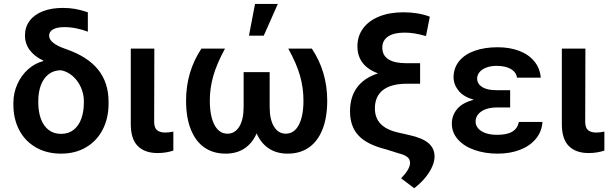

<svg xmlns="http://www.w3.org/2000/svg" viewBox="-20 -780 3127 987"><path d="M303.7 -739.3Q337.9 -739.3 367.7 -733.9Q397.5 -728.5 431.6 -716.8V-617.2Q406.2 -627 374.3 -633.8Q342.3 -640.6 311.5 -640.6Q272.9 -640.6 252.7 -628.9Q232.4 -617.2 232.4 -596.7Q232.4 -557.6 317.4 -528.3Q430.2 -489.7 484.1 -422.4Q538.1 -355 538.1 -256.8V-247.1Q538.1 -172.9 508.3 -114.5Q478.5 -56.2 423.1 -23.2Q367.7 9.8 293.9 9.8Q219.7 9.8 164.1 -22.5Q108.4 -54.7 78.6 -111.8Q48.8 -168.9 48.8 -242.2V-251Q48.8 -302.2 69.3 -347.7Q89.8 -393.1 124.8 -424.1Q159.7 -455.1 202.1 -465.8V-468.8Q156.7 -490.2 132.6 -522.9Q108.4 -555.7 108.4 -597.7Q108.4 -640.6 132.1 -672.6Q155.8 -704.6 199.7 -721.9Q243.7 -739.3 303.7 -739.3ZM293.9 -91.8Q332 -91.8 358.4 -112.5Q384.8 -133.3 397.9 -169.7Q411.1 -206.1 411.1 -252.9V-260.7Q411.1 -296.4 396.2 -330.3Q381.3 -364.3 354.5 -388.2Q327.6 -412.1 293.9 -418.9Q256.3 -418.9 229.7 -398.2Q203.1 -377.4 189.9 -341.6Q176.8 -305.7 176.8 -260.7V-252.9Q176.8 -206.1 189.9 -169.7Q203.1 -133.3 229.5 -112.5Q255.9 -91.8 293.9 -91.8Z M773.4 -530.3 772.5 -154.3Q772.5 -123 787.4 -110.8Q802.2 -98.6 830.1 -98.6Q846.7 -98.6 871.1 -103.5V-5.9Q833 6.8 790 6.8Q724.6 6.8 688.5 -29.1Q652.3 -64.9 652.3 -142.6V-530.3Z M1058.6 -263.7Q1058.6 -183.1 1082.5 -137.9Q1106.4 -92.8 1149.4 -92.8Q1187.5 -92.8 1210 -128.9Q1232.4 -165 1232.4 -231.4V-409.2H1366.2V-231.4Q1366.2 -165 1388.7 -128.9Q1411.1 -92.8 1449.2 -92.8Q1492.2 -92.8 1516.1 -137.9Q1540 -183.1 1540 -263.7Q1540 -327.6 1522.5 -390.1Q1504.9 -452.6 1461.9 -530.3H1583Q1662.1 -411.6 1662.1 -262.7Q1662.1 -175.3 1637.5 -114Q1612.8 -52.7 1567.4 -21.5Q1522 9.8 1459 9.8Q1401.9 9.8 1361.6 -17.1Q1321.3 -43.9 1299.3 -94.2Q1277.3 -43.9 1237.1 -17.1Q1196.8 9.8 1139.6 9.8Q1076.7 9.8 1031.2 -21.5Q985.8 -52.7 961.2 -114Q936.5 -175.3 936.5 -262.7Q936.5 -411.6 1015.6 -530.3H1136.7Q1094.2 -452.1 1076.4 -389.4Q1058.6 -326.7 1058.6 -263.7ZM1291 -759.8H1408.2L1335.9 -596.7H1259.8Z M2059.6 -612.3Q2004.4 -612.3 1974.9 -592.3Q1945.3 -572.3 1945.3 -535.2Q1945.3 -495.1 1976.8 -475.1Q2008.3 -455.1 2068.4 -455.1H2139.6V-349.6H2071.3Q1991.2 -349.6 1949.2 -317.4Q1907.2 -285.2 1907.2 -222.7Q1907.2 -173.8 1936.8 -143.1Q1966.3 -112.3 2027.3 -98.6L2083 -85.9Q2151.9 -70.8 2182.9 -43.9Q2213.9 -17.1 2213.9 24.4Q2213.4 64 2184.6 108.2Q2155.8 152.3 2109.4 187.5L2042 136.7Q2087.9 89.4 2087.9 57.6Q2087.9 38.6 2074 27.3Q2060.1 16.1 2028.3 7.8L1962.9 -12.7Q1866.7 -36.6 1823 -83.3Q1779.3 -129.9 1779.3 -208Q1779.3 -281.7 1815.7 -330.8Q1852.1 -379.9 1923.3 -402.8Q1871.1 -421.9 1844.2 -456.8Q1817.4 -491.7 1817.4 -542Q1817.4 -594.7 1846.7 -634.3Q1876 -673.8 1929.4 -695.3Q1982.9 -716.8 2053.7 -716.8Q2129.4 -716.8 2189.5 -694.3L2169.9 -594.7Q2136.2 -604 2110.8 -608.2Q2085.4 -612.3 2059.6 -612.3Z M2416 -267.1Q2362.8 -282.2 2337.4 -313.7Q2312 -345.2 2311.5 -382.8Q2312 -431.2 2340.6 -466.1Q2369.1 -501 2420.2 -519Q2471.2 -537.1 2538.1 -537.1Q2600.1 -537.1 2648.9 -518.6Q2697.8 -500 2726.8 -464.6Q2755.9 -429.2 2759.8 -380.9H2637.7Q2632.8 -410.2 2605.2 -425.8Q2577.6 -441.4 2533.2 -441.4Q2502.4 -441.4 2479.7 -432.6Q2457 -423.8 2445.1 -409.2Q2433.1 -394.5 2432.6 -376Q2433.6 -348.1 2459 -332.3Q2484.4 -316.4 2531.2 -316.4H2602.5V-227.5H2531.2Q2502 -227.5 2477.5 -218.8Q2453.1 -210 2439 -193.6Q2424.8 -177.2 2424.8 -155.3Q2424.8 -135.7 2438 -120.1Q2451.2 -104.5 2476.3 -95.7Q2501.5 -86.9 2535.2 -86.9Q2586.4 -86.9 2613.5 -103.3Q2640.6 -119.6 2647.5 -153.3H2768.6Q2765.1 -102.5 2734.1 -65.7Q2703.1 -28.8 2652.1 -9.5Q2601.1 9.8 2539.1 9.8Q2472.2 9.8 2418.5 -9.3Q2364.7 -28.3 2333.7 -63.5Q2302.7 -98.6 2302.7 -144.5Q2302.7 -187 2330.1 -219.7Q2357.4 -252.4 2416 -267.1Z M2989.3 -530.3 2988.3 -154.3Q2988.3 -123 3003.2 -110.8Q3018.1 -98.6 3045.9 -98.6Q3062.5 -98.6 3086.9 -103.5V-5.9Q3048.8 6.8 3005.9 6.8Q2940.4 6.8 2904.3 -29.1Q2868.2 -64.9 2868.2 -142.6V-530.3Z"/></svg>

Font: Pretendard JP SemiBold
Style: Regular
Weight: 600
Designer: Base glyphs from Inter by Rasmus Andersson; Hangeul glyphs from Noto Sans CJK(Source Han Sans) by Jang Soo-young and Kan
Foundry: Kil Hyung-jin
Version: Version 1.309